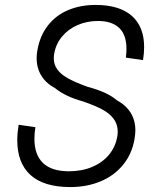

<svg xmlns="http://www.w3.org/2000/svg" viewBox="-20 -745 640 778"><path d="M50 -177Q50 -205 55.5 -239.5L123.5 -229.5Q119.5 -207 119.5 -182Q119.5 -118 154.2 -84.5Q189 -51 259 -51Q311.5 -51 353.2 -68.5Q395 -86 421.2 -117.5Q447.5 -149 455 -190.5Q457 -200.5 457 -211.5Q457 -242 440 -264.2Q423 -286.5 393 -302.2Q363 -318 316.5 -334Q244 -354 203 -388Q167 -407 147.8 -438Q128.5 -469 128.5 -509.5Q128.5 -525 131.5 -541.5Q142 -601 174.5 -642.2Q207 -683.5 256.5 -704.2Q306 -725 367.5 -725Q463.5 -725 513.8 -681Q564 -637 564 -554.5Q564 -529.5 559.5 -501.5L490 -511.5Q492.5 -532.5 492.5 -546.5Q492.5 -604 462.8 -632Q433 -660 377 -660Q332.5 -660 294.5 -643.5Q256.5 -627 231.5 -597Q206.5 -567 199.5 -527Q198 -517.5 198 -508.5Q198 -482.5 212.8 -462.8Q227.5 -443 257 -426.8Q286.5 -410.5 335.5 -393Q375 -382.5 403.8 -369.5Q432.5 -356.5 452.5 -339.5Q528.5 -298 528.5 -216.5Q528.5 -203 525 -181Q514.5 -120.5 478.2 -76.5Q442 -32.5 386.8 -9.8Q331.5 13 265 13Q158 13 104 -35.5Q50 -84 50 -177Z"/></svg>

Font: JuliaMono ExtraBoldItalic
Style: Regular
Weight: 800
Italic angle: -9°
Monospace: yes
Designer: cormullion
Foundry: corm
Version: Version 0.049; ttfautohint (v1.8.4)